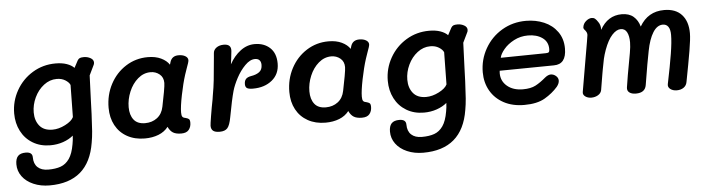

<svg xmlns="http://www.w3.org/2000/svg" viewBox="-47 -739 4425 1198"><g transform="rotate(-5 2165.0 -140.0)"><path d="M564 -490Q564 -480 559 -472Q543 -441 530 -412L524 -258L521 -172Q518 -102 515 -64Q512 -26 506 7Q467 250 222 250Q166 250 121 230.5Q76 211 51 177Q26 143 26 101Q26 66 41.5 49.5Q57 33 90 33Q132 33 132 66Q132 107 155.5 129Q179 151 222 151Q268 151 300 139.5Q332 128 354 96.5Q376 65 386 6Q391 -20 392 -47Q366 -25 328.5 -12Q291 1 248 1Q186 1 138.5 -27.5Q91 -56 65.5 -105.5Q40 -155 40 -216Q40 -293 77.5 -359.5Q115 -426 180 -465.5Q245 -505 324 -505Q365 -505 394.5 -494.5Q424 -484 440 -467L464 -512Q470 -522 478.5 -525.5Q487 -529 504 -529Q526 -529 545 -518.5Q564 -508 564 -490ZM403 -162 406 -363Q399 -380 376.5 -394Q354 -408 323 -408Q279 -408 242 -379.5Q205 -351 183.5 -305.5Q162 -260 162 -212Q162 -161 189 -128Q216 -95 270 -95Q309 -95 350 -116Q391 -137 403 -162Z M1130 -63Q1130 -37 1115.5 -19Q1101 -1 1068 -1Q1035 -1 1016.5 -12.5Q998 -24 986 -50Q963 -20 925 -5Q887 10 839 10Q776 10 728.5 -16.5Q681 -43 655.5 -90.5Q630 -138 630 -200Q630 -281 665.5 -348Q701 -415 763 -454.5Q825 -494 901 -494Q949 -494 983.5 -477.5Q1018 -461 1035 -435L1040 -452Q1052 -489 1093 -489Q1119 -489 1135.5 -479Q1152 -469 1152 -453Q1152 -442 1137 -403L1124 -365Q1107 -312 1092.5 -240Q1078 -168 1078 -132Q1078 -113 1083 -105.5Q1088 -98 1101 -96Q1117 -92 1123.5 -86.5Q1130 -81 1130 -63ZM965 -178Q975 -226 982.5 -268Q990 -310 990 -325Q990 -360 966 -379.5Q942 -399 910 -399Q866 -399 830.5 -368.5Q795 -338 775 -290Q755 -242 755 -193Q755 -144 778 -114.5Q801 -85 849 -85Q893 -85 924.5 -109Q956 -133 965 -178Z M1705 -384Q1705 -318 1658 -279.5Q1611 -241 1538 -241Q1510 -241 1500 -248.5Q1490 -256 1490 -273Q1490 -294 1500 -305Q1510 -316 1532 -320Q1565 -325 1584.5 -339.5Q1604 -354 1604 -384Q1604 -403 1594.5 -413.5Q1585 -424 1566 -424Q1535 -424 1503.5 -392Q1472 -360 1449 -316.5Q1426 -273 1416 -238Q1401 -185 1381 -76Q1372 -26 1356.5 -8.5Q1341 9 1308 9Q1279 9 1266.5 -1.5Q1254 -12 1254 -33Q1254 -42 1262.5 -94.5Q1271 -147 1281 -197L1284 -217Q1294 -272 1298.5 -315Q1303 -358 1312 -457L1314 -481Q1315 -503 1333.5 -516.5Q1352 -530 1380 -530Q1428 -530 1424 -486Q1419 -437 1414 -404Q1442 -455 1483 -486Q1524 -517 1572 -517Q1631 -517 1668 -482.5Q1705 -448 1705 -384Z M2262 -63Q2262 -37 2247.5 -19Q2233 -1 2200 -1Q2167 -1 2148.5 -12.5Q2130 -24 2118 -50Q2095 -20 2057 -5Q2019 10 1971 10Q1908 10 1860.5 -16.5Q1813 -43 1787.5 -90.5Q1762 -138 1762 -200Q1762 -281 1797.5 -348Q1833 -415 1895 -454.5Q1957 -494 2033 -494Q2081 -494 2115.5 -477.5Q2150 -461 2167 -435L2172 -452Q2184 -489 2225 -489Q2251 -489 2267.5 -479Q2284 -469 2284 -453Q2284 -442 2269 -403L2256 -365Q2239 -312 2224.5 -240Q2210 -168 2210 -132Q2210 -113 2215 -105.5Q2220 -98 2233 -96Q2249 -92 2255.5 -86.5Q2262 -81 2262 -63ZM2097 -178Q2107 -226 2114.5 -268Q2122 -310 2122 -325Q2122 -360 2098 -379.5Q2074 -399 2042 -399Q1998 -399 1962.5 -368.5Q1927 -338 1907 -290Q1887 -242 1887 -193Q1887 -144 1910 -114.5Q1933 -85 1981 -85Q2025 -85 2056.5 -109Q2088 -133 2097 -178Z M2904 -490Q2904 -480 2899 -472Q2883 -441 2870 -412L2864 -258L2861 -172Q2858 -102 2855 -64Q2852 -26 2846 7Q2807 250 2562 250Q2506 250 2461 230.5Q2416 211 2391 177Q2366 143 2366 101Q2366 66 2381.5 49.5Q2397 33 2430 33Q2472 33 2472 66Q2472 107 2495.5 129Q2519 151 2562 151Q2608 151 2640 139.5Q2672 128 2694 96.5Q2716 65 2726 6Q2731 -20 2732 -47Q2706 -25 2668.5 -12Q2631 1 2588 1Q2526 1 2478.5 -27.5Q2431 -56 2405.5 -105.5Q2380 -155 2380 -216Q2380 -293 2417.5 -359.5Q2455 -426 2520 -465.5Q2585 -505 2664 -505Q2705 -505 2734.5 -494.5Q2764 -484 2780 -467L2804 -512Q2810 -522 2818.5 -525.5Q2827 -529 2844 -529Q2866 -529 2885 -518.5Q2904 -508 2904 -490ZM2743 -162 2746 -363Q2739 -380 2716.5 -394Q2694 -408 2663 -408Q2619 -408 2582 -379.5Q2545 -351 2523.5 -305.5Q2502 -260 2502 -212Q2502 -161 2529 -128Q2556 -95 2610 -95Q2649 -95 2690 -116Q2731 -137 2743 -162Z M2975 -217Q2975 -297 3014 -365.5Q3053 -434 3120.5 -474Q3188 -514 3271 -514Q3332 -514 3384 -492Q3436 -470 3467.5 -426Q3499 -382 3499 -321Q3499 -222 3421 -222L3081 -218Q3080 -212 3080 -202Q3080 -153 3117.5 -121.5Q3155 -90 3216 -90Q3265 -90 3295.5 -106Q3326 -122 3361 -152Q3380 -167 3396 -167Q3414 -167 3428.5 -154.5Q3443 -142 3443 -125Q3443 -107 3427 -87Q3394 -49 3345.5 -20.5Q3297 8 3216 8Q3142 8 3087.5 -21.5Q3033 -51 3004 -102Q2975 -153 2975 -217ZM3377 -302Q3392 -302 3396.5 -307Q3401 -312 3401 -326Q3401 -372 3365.5 -397Q3330 -422 3276 -422Q3228 -422 3188 -401Q3148 -380 3123.5 -350.5Q3099 -321 3095 -298Z M4284 -348Q4284 -313 4271.5 -239Q4259 -165 4236 -46Q4232 -24 4214.5 -12Q4197 0 4172 0Q4147 0 4131 -12.5Q4115 -25 4119 -44Q4142 -155 4154 -229.5Q4166 -304 4166 -348Q4166 -382 4154 -399Q4142 -416 4120 -416Q4084 -416 4058 -374.5Q4032 -333 4018 -260Q4005 -197 3981 -49Q3973 -2 3916 -2Q3889 -2 3874.5 -13.5Q3860 -25 3863 -45Q3869 -91 3900 -258Q3907 -298 3907 -324Q3907 -364 3894.5 -387.5Q3882 -411 3856 -411Q3829 -411 3801.5 -381Q3774 -351 3752 -291Q3741 -260 3735.5 -236Q3730 -212 3723 -172L3718 -144L3709 -90L3701 -42Q3697 -23 3678.5 -12Q3660 -1 3637 -1Q3614 -1 3598.5 -12.5Q3583 -24 3586 -41Q3596 -103 3619 -233Q3646 -387 3646 -393Q3646 -402 3643.5 -408Q3641 -414 3635 -422Q3633 -424 3630 -427.5Q3627 -431 3625.5 -435Q3624 -439 3625 -444Q3628 -466 3646 -481Q3664 -496 3682 -496Q3694 -496 3702.5 -489Q3711 -482 3720 -468Q3727 -459 3731 -446Q3735 -433 3734 -422V-417Q3782 -503 3870 -503Q3916 -503 3943.5 -479.5Q3971 -456 3982 -416Q4034 -506 4136 -506Q4208 -506 4246 -464Q4284 -422 4284 -348Z"/></g></svg>

Font: Mali SemiBold
Style: Italic
Weight: 600
Italic angle: -10°
Version: Version 1.000; ttfautohint (v1.6)